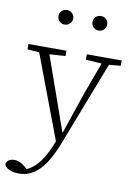

<svg xmlns="http://www.w3.org/2000/svg" viewBox="-106 -781 768 1095"><g transform="rotate(10 278.0 -233.0)"><path d="M82 250Q57 250 39 244.5Q21 239 10 229.5Q-1 220 -3 209Q0 195 12.5 186.5Q25 178 44 178Q63 178 78.5 185.5Q94 193 110 207L134 228L109 229L113 221Q142 210 166.5 187.5Q191 165 212 131Q233 97 251 52L271 1L281 -2L367 -256L452 -487H495L290 43Q264 110 233.5 156Q203 202 166 226Q129 250 82 250ZM265 49 63 -487H123L286 -25L303 -18ZM8 -456V-487H228V-456L119 -449H99ZM346 -456V-487H548V-456L468 -449H449ZM191 -632Q174 -632 161.5 -644Q149 -656 149 -674Q149 -693 161.5 -704.5Q174 -716 191 -716Q209 -716 221.5 -704.5Q234 -693 234 -674Q234 -656 221.5 -644Q209 -632 191 -632ZM389 -632Q371 -632 358.5 -644Q346 -656 346 -674Q346 -693 358.5 -704.5Q371 -716 389 -716Q406 -716 418.5 -704.5Q431 -693 431 -674Q431 -656 418.5 -644Q406 -632 389 -632Z"/></g></svg>

Font: Source Serif 4 Light
Style: Regular
Weight: 300
Designer: Frank Grießhammer
Foundry: Adobe Systems Incorporated
Version: Version 4.004;hotconv 1.0.116;makeotfexe 2.5.65601